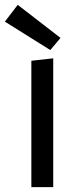

<svg xmlns="http://www.w3.org/2000/svg" viewBox="-49 -770 319 790"><path d="M80 0V-520L170 -530V0ZM158 -564 -29 -681 24 -750 200 -614Z"/></svg>

Font: Magra
Style: Regular
Weight: 400
Designer: Viviana Monsalve
Foundry: Viviana Monsalve
Version: Version 1.001